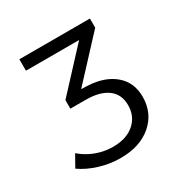

<svg xmlns="http://www.w3.org/2000/svg" viewBox="-108 -853 556 582"><g transform="rotate(-30 170.0 -561.5)"><path d="M303 -483Q303 -426 262 -390.5Q221 -355 153 -355Q116 -355 80 -366Q44 -377 17 -396L40 -437Q63 -417 91.5 -406.5Q120 -396 150 -396Q197 -396 224.5 -420Q252 -444 252 -483Q252 -521 225 -541Q198 -561 149 -561H95V-591L222 -728H36V-768H283V-736L153 -596L176 -595Q234 -592 268.5 -562.5Q303 -533 303 -483Z"/></g></svg>

Font: TypoPRO Montserrat Alternates
Style: Regular
Weight: 300
Designer: Julieta Ulanovsky
Foundry: Julieta Ulanovsky
Version: Version 6.001